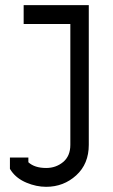

<svg xmlns="http://www.w3.org/2000/svg" viewBox="-20 -699 432 737"><path d="M88.9 -76.2Q112.8 -54.2 157.2 -54.2Q194.8 -54.2 222.4 -77.1Q250 -100.1 250 -143.1V-606.9H70.8V-679.2H320.8V-143.1Q320.8 -69.8 272.5 -25.9Q224.1 18.1 157.2 18.1Q119.6 18.1 82 2.4Q44.4 -13.2 23.9 -42L18.1 -50.8V-94.2H88.9Z"/></svg>

Font: Rawengulk
Style: Bold
Weight: 700
Version: Version 0.92